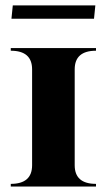

<svg xmlns="http://www.w3.org/2000/svg" viewBox="-20 -684 392 704"><path d="M19.5 -507.8H332V-498Q253.9 -498 253.9 -429.7V-78.1Q253.9 -9.8 332 -9.8V0H19.5V-9.8Q97.7 -9.8 97.7 -78.1V-429.7Q97.7 -498 19.5 -498ZM324.7 -615.2H22L26.9 -664.1H329.6Z"/></svg>

Font: spinweradC
Style: Bold
Weight: 700
Width: 7
Version: Version 0.3